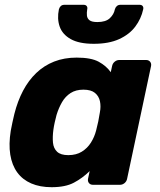

<svg xmlns="http://www.w3.org/2000/svg" viewBox="-20 -770 666 800"><path d="M195.1 10Q146.5 10 110.2 -5.7Q73.9 -21.4 51.8 -51.7Q29.8 -82 22.8 -125.6Q15.9 -169.3 24.8 -225.1Q28.6 -245.1 31.9 -260.6Q35.3 -276.1 39.9 -295.5Q53.4 -348.9 76.1 -392Q98.9 -435.1 131.1 -465.9Q163.2 -496.7 205.4 -513.4Q247.5 -530 299.4 -530Q359.8 -530 391.5 -512.6Q423.3 -495.2 441.5 -469.1L447.1 -494.9Q449.1 -505.5 457.7 -512.8Q466.3 -520 476.9 -520H588.9Q599.5 -520 605.4 -512.8Q611.4 -505.5 609.4 -494.9L509.6 -25.1Q507.6 -14.5 499.1 -7.2Q490.5 0 479.9 0H367.3Q356.6 0 350.7 -7.2Q344.8 -14.5 346.8 -25.1L353.6 -57.1Q323.3 -27.5 287.8 -8.8Q252.4 10 195.1 10ZM264.5 -123.6Q297.7 -123.6 321 -138.1Q344.3 -152.6 358.9 -175.9Q373.5 -199.2 380.4 -225.9Q385.6 -245.9 389.4 -263.9Q393.1 -282 396.1 -301.4Q401 -326.4 396.5 -347.9Q392 -369.4 375.6 -382.9Q359.1 -396.4 327.5 -396.4Q296 -396.4 274.1 -382.3Q252.1 -368.1 238.4 -344.3Q224.6 -320.4 215.6 -291.1Q211.6 -276.1 208 -260Q204.4 -243.9 202.4 -228.9Q198.5 -199.6 200.7 -175.7Q203 -151.9 218 -137.7Q233 -123.6 264.5 -123.6ZM370.7 -587.5Q309.7 -587.5 274.9 -607Q240.1 -626.5 228.7 -659.1Q217.3 -691.7 225.4 -731Q227.4 -739 233.1 -744.5Q238.8 -750 248.4 -750H328.4Q337.4 -750 341.4 -744.5Q345.4 -739 343.4 -731Q341 -717.5 342.2 -705.3Q343.4 -693.1 353 -685.6Q362.6 -678.1 385.7 -678.1Q420.6 -678.1 437.6 -694.1Q454.6 -710.1 458.6 -731Q460.6 -739 466.6 -744.5Q472.6 -750 481.6 -750H561.6Q570.6 -750 574.6 -744.5Q578.6 -739 576.6 -731Q568.1 -691.7 543.6 -659.1Q519.1 -626.5 476.4 -607Q433.6 -587.5 370.7 -587.5Z"/></svg>

Font: Rubik Light
Style: Italic
Weight: 300
Italic angle: -12°
Designer: Hubert and Fischer
Foundry: Hubert and Fischer
Version: Version 2.300;gftools[0.9.30]